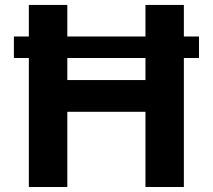

<svg xmlns="http://www.w3.org/2000/svg" viewBox="-20 -747 850 767"><path d="M774.9 -601.2H714.5V-727.3H561.1V-601.2H248.9V-727.3H95.2V-601.2H35.5V-515.3H95.2V0H248.9V-300.4H561.1V0H714.5V-515.3H774.9ZM561.1 -515.3V-427.2H248.9V-515.3Z"/></svg>

Font: Karasuma Gothic
Style: Bold
Weight: 700
Designer: Rasmus Andersson / Ryoko Nishizuka
Foundry: Genbu
Version: Version 1.00